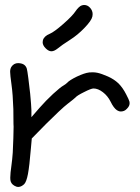

<svg xmlns="http://www.w3.org/2000/svg" viewBox="-20 -738 552 758"><path d="M160.2 -547.4Q148.4 -559.1 148.4 -571.3Q148.4 -575.2 149.4 -579.1Q153.8 -595.2 176.3 -604.5Q193.8 -611.8 230.5 -644Q266.6 -675.8 278.3 -693.8Q283.7 -702.1 291 -709Q298.3 -715.8 303.2 -716.8Q308.1 -718.3 312.5 -718.3Q325.7 -718.3 335.4 -707.5Q345.7 -696.3 345.7 -682.1Q345.7 -677.7 344.7 -672.9Q341.3 -656.7 314 -628.4Q287.1 -600.1 256.3 -580.6Q242.2 -571.3 227.5 -561.5Q213.4 -551.3 207.5 -546.4Q193.8 -535.6 183.6 -535.6Q183.1 -535.6 182.6 -535.6Q180.7 -535.6 178.2 -536.1Q169.4 -538.1 160.2 -547.4ZM36.6 -4.9Q22.9 -12.7 21 -27.3Q20.5 -30.8 20.5 -36.1Q20.5 -52.7 25.4 -86.9Q28.3 -107.4 30.3 -134.8Q31.7 -162.1 32.7 -192.4Q33.7 -214.8 33.7 -237.8Q33.2 -243.2 33.2 -249Q33.2 -277.3 32.7 -307.1Q30.8 -365.7 25.4 -403.8Q20 -442.9 20 -454.6Q20 -466.3 24.9 -474.1Q34.7 -488.8 51.8 -488.8Q54.7 -488.8 58.1 -488.3Q80.1 -485.8 85.9 -466.8Q87.9 -459.5 91.8 -429.7Q95.7 -399.4 99.1 -368.2Q101.1 -347.2 102.5 -329.1Q104 -311 104 -302.7Q104 -293.5 104 -275.4Q115.2 -288.1 136.7 -313Q160.6 -340.3 189.5 -367.2Q218.8 -394 231.4 -400.9Q234.9 -402.8 238.8 -405.8Q242.7 -408.7 245.1 -411.1Q253.4 -420.9 283.2 -435.5Q313.5 -449.7 330.6 -451.7Q332 -452.1 333 -452.1Q334 -452.1 335.4 -452.1Q340.3 -452.6 345.2 -452.6Q355 -452.6 364.3 -450.7Q380.4 -447.3 406.2 -436Q430.2 -425.3 447.8 -408.7Q464.8 -391.6 478 -365.7Q489.3 -344.2 491.2 -336.4Q491.7 -333.5 491.7 -330.6Q491.7 -325.2 489.3 -319.8Q486.8 -314.5 481 -308.6Q475.6 -302.7 469.7 -300.3Q463.4 -297.9 457.5 -297.9Q449.2 -297.9 441.9 -302.7Q428.7 -311.5 416.5 -336.9Q405.3 -359.4 386.2 -374Q367.2 -388.7 349.1 -388.7Q339.8 -388.7 312 -374.5Q284.2 -360.8 278.3 -353.5Q277.3 -352.1 268.1 -344.7Q259.3 -337.4 247.6 -328.6Q235.8 -319.8 210.9 -296.4Q186 -272.9 162.6 -249.5Q143.6 -230 105.5 -191.4Q104.5 -178.7 102.1 -153.3Q96.2 -81.5 90.3 -50.8Q84.5 -20.5 75.7 -11.2Q65.9 -2 56.6 -0.5Q54.2 0 52.2 0Q44.4 0 36.6 -4.9Z"/></svg>

Font: Casuwalt
Style: Regular
Weight: 400
Designer: Walter E Stewart
Version: 0.1